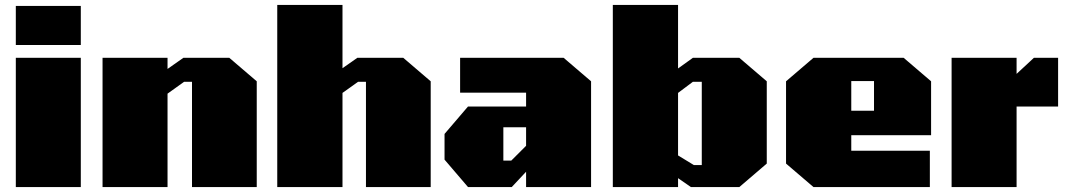

<svg xmlns="http://www.w3.org/2000/svg" viewBox="-20 -757 4313 777"><path d="M44 -575V-733H307V-575ZM44 0V-523H307V0Z M395 0V-523H658V-478L722 -523H908L1019 -428V0H757V-426H725L658 -378V0Z M1102 0V-737H1366V-481L1426 -523H1612L1723 -428V0H1461V-426H1429L1366 -381V0Z M1874 0 1779 -111V-215L1874 -326H2109V-382H1842V-523H2261L2372 -428V0H2109V-62L2051 0ZM2017 -107H2049L2109 -167V-242H2017Z M2460 0V-737H2724V-480L2784 -523H2972L3083 -428V-95L2972 0H2776L2724 -36V0ZM2788 -89H2820V-426H2784L2724 -381V-128Z M3272 0 3161 -95V-428L3272 -523H3637L3748 -428V-210H3425V-147H3743V0ZM3425 -309H3517V-429H3425Z M3831 0V-523H4094V-458L4164 -523H4262V-326H4094V0Z"/></svg>

Font: Tomorrow ExtraBold
Style: Regular
Weight: 800
Designer: Tony de Marco, Monica Rizzolli
Foundry: Just in Type
Version: Version 2.002